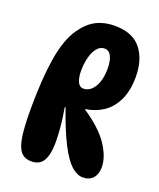

<svg xmlns="http://www.w3.org/2000/svg" viewBox="-139 -825 762 918"><g transform="rotate(20 242.5 -366.0)"><path d="M131 7Q96 7 77 -15.5Q58 -38 50.5 -89Q43 -140 43 -226Q43 -378 60 -484Q77 -590 118 -649Q152 -698 193 -718.5Q234 -739 285 -739Q377 -739 420 -685Q463 -631 463 -544Q463 -472 439.5 -423.5Q416 -375 376.5 -349Q337 -323 288 -316V-314Q379 -253 418.5 -193Q458 -133 458 -81Q458 -46 439.5 -25.5Q421 -5 388 -5Q359 -5 329.5 -31.5Q300 -58 267.5 -120.5Q235 -183 197 -292H193Q197 -271 201 -241Q205 -211 207.5 -179Q210 -147 210 -119Q210 -58 192 -25.5Q174 7 131 7ZM246 -405Q279 -405 301 -440Q323 -475 323 -535Q323 -573 311.5 -596.5Q300 -620 277 -620Q255 -620 239 -600.5Q223 -581 215 -549Q207 -517 207 -481Q207 -448 216.5 -426.5Q226 -405 246 -405Z"/></g></svg>

Font: DynaPuff Condensed Medium
Style: Regular
Weight: 500
Width: 3
Designer: Toshi Omagari, Jennifer Daniel
Foundry: Google Fonts
Version: Version 2.000; ttfautohint (v1.8.4.7-5d5b)